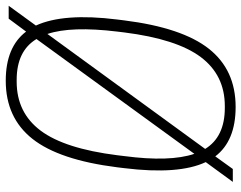

<svg xmlns="http://www.w3.org/2000/svg" viewBox="-106 -724 840 668"><g transform="rotate(-90 314.0 -390.0)"><path d="M580.1 -401.9 577.1 -377.9Q551.8 -176.3 478.3 -83.3Q404.8 9.8 275.9 9.8Q157.7 9.8 104 -61L60.1 0H15.1L84 -94.2Q39.6 -188.5 63 -377.9L65.9 -401.9Q91.3 -604 164.8 -697Q238.3 -790 367.2 -790Q484.4 -790 538.1 -719.2L583 -779.8H627.9L559.1 -685.1Q603.5 -588.9 580.1 -401.9ZM105 -377.9Q84 -218.8 112.8 -133.8L512.2 -683.1Q470.7 -752 370.1 -752H363.8Q255.9 -752 193.4 -668.5Q130.9 -585 107.9 -401.9ZM535.2 -377.9 538.1 -401.9Q557.6 -562.5 529.8 -645L129.9 -96.2Q171.9 -27.8 272.9 -27.8H278.8Q386.7 -27.8 449.5 -111.6Q512.2 -195.3 535.2 -377.9Z"/></g></svg>

Font: Cooper Hewitt
Style: Light Italic
Weight: 704
Designer: Village Type and Design LLC
Foundry: Cooper Hewitt Smithsonian Design Museum
Version: 1.000